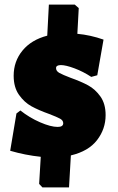

<svg xmlns="http://www.w3.org/2000/svg" viewBox="-20 -667 509 829"><path d="M286 4 278 142H163L149 127L156 10Q89 3 24 -16L51 -177L68 -190Q107 -159 153 -139Q199 -119 229 -119Q253 -119 253 -135Q253 -147 239.5 -154.5Q226 -162 192 -175Q147 -191 116 -208Q85 -225 62 -257.5Q39 -290 39 -340Q39 -402 77 -448.5Q115 -495 184 -513L191 -647H303L320 -632L314 -521Q370 -516 427 -496L400 -342L374 -335Q339 -358 301.5 -372Q264 -386 243 -386Q222 -386 222 -373Q222 -360 236.5 -352Q251 -344 285 -331Q330 -315 360.5 -298.5Q391 -282 413.5 -250.5Q436 -219 436 -170Q436 -110 399 -62Q362 -14 286 4Z"/></svg>

Font: Luna Sans Black
Style: Regular
Weight: 900
Designer: Juan Pablo del Peral
Foundry: Huerta Tipografica
Version: Version 2.001; ttfautohint (v1.5)